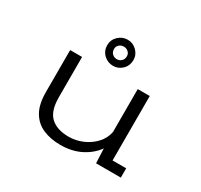

<svg xmlns="http://www.w3.org/2000/svg" viewBox="-152 -919 1179 1128"><g transform="rotate(30 437.5 -355.0)"><path d="M377.5 11.5Q310.5 11.5 258.8 -10.8Q207 -33 178 -82.8Q149 -132.5 149 -215.5V-500H230V-227Q230 -133.5 273 -94Q316 -54.5 395.5 -54.5Q443.5 -54.5 488.8 -74Q534 -93.5 566.2 -128.2Q598.5 -163 607.5 -208.5V-500H689V-63H781.5V0H613.5L609 -98.5Q574.5 -49.5 514.8 -19Q455 11.5 377.5 11.5ZM413 -545.5Q376 -545.5 349.5 -571Q323 -596.5 323 -634.5Q323 -670.5 349.5 -696.2Q376 -722 413 -722Q448.5 -722 474.5 -696.2Q500.5 -670.5 500.5 -634.5Q500.5 -596.5 474.5 -571Q448.5 -545.5 413 -545.5ZM413 -590.5Q430.5 -590.5 443.2 -602.5Q456 -614.5 456 -635Q456 -652.5 443.2 -664Q430.5 -675.5 413 -675.5Q394.5 -675.5 381.8 -664Q369 -652.5 369 -635Q369 -614.5 381.8 -602.5Q394.5 -590.5 413 -590.5Z"/></g></svg>

Font: Trispace SemiExpanded Light
Style: Regular
Weight: 300
Width: 6
Designer: Tyler Finck
Foundry: Etcetera Type Company
Version: Version 1.210; ttfautohint (v1.8.3)